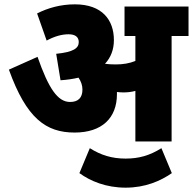

<svg xmlns="http://www.w3.org/2000/svg" viewBox="-20 -652 889 885"><path d="M519 -218C519 -222 519 -225 519 -228C528 -227 538 -226 548 -226C567 -226 586 -228 604 -233V0H771V-486H849V-622H554V-486H604V-371C577 -360 547 -355 514 -355C494 -355 478 -356 464 -358C491 -387 505 -424 505 -467C505 -560 451 -632 325 -632C259 -632 200 -615 151 -590L195 -465C230 -484 264 -494 296 -494C326 -494 343 -482 343 -458C343 -430 319 -412 239 -404L259 -282C289 -284 316 -288 342 -294C354 -276 360 -258 360 -239C360 -201 340 -182 303 -182C246 -182 204 -244 153 -390L21 -331C102 -106 192 -41 324 -41C450 -41 519 -108 519 -218ZM559 213C650 213 720 182 772 146L724 31C670 65 620 79 559 79C495 79 445 63 394 31L346 146C397 183 469 213 559 213Z"/></svg>

Font: Noto Sans Devanagari SemiCondensed Black
Style: Regular
Weight: 900
Width: 4
Designer: Jelle Bosma - Monotype Design Team
Foundry: Monotype Imaging Inc.
Version: Version 2.004